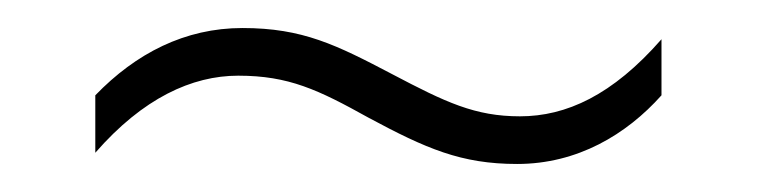

<svg xmlns="http://www.w3.org/2000/svg" viewBox="-20 -387 540 137"><path d="M48 -319V-278C82 -317 117 -333 150 -333C186 -333 207 -323 243 -303C284 -281 309 -270 349 -270C392 -270 427 -291 452 -319V-359C417 -319 384 -304 351 -304C319 -304 298 -314 260 -334C220 -355 196 -367 153 -367C112 -367 77 -349 48 -319Z"/></svg>

Font: Noto Sans Devanagari SemiCondensed ExtraLight
Style: Regular
Weight: 200
Width: 4
Designer: Jelle Bosma - Monotype Design Team
Foundry: Monotype Imaging Inc.
Version: Version 2.004